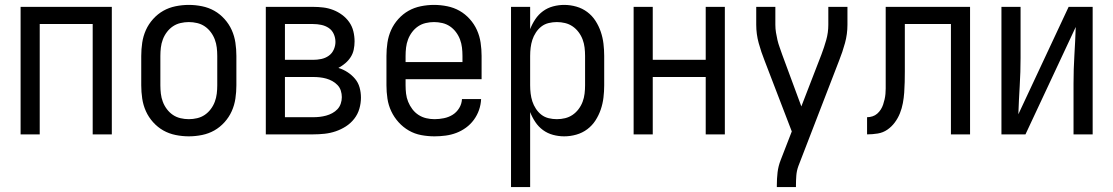

<svg xmlns="http://www.w3.org/2000/svg" viewBox="-20 -548 4540 783"><path d="M64 0V-520H436V0H358V-450H142V0Z M750 8Q723 8 696 2.5Q669 -3 646 -16Q623 -29 604.5 -49.5Q586 -70 575 -94.5Q564 -119 560 -146Q556 -173 556 -200V-320Q556 -347 560 -374Q564 -401 575 -425.5Q586 -450 604.5 -470.5Q623 -491 646 -504Q669 -517 696 -522.5Q723 -528 750 -528Q777 -528 804 -522.5Q831 -517 854 -504Q877 -491 895.5 -470.5Q914 -450 925 -425.5Q936 -401 940 -374Q944 -347 944 -320V-200Q944 -173 940 -146Q936 -119 925 -94.5Q914 -70 895.5 -49.5Q877 -29 854 -16Q831 -3 804 2.5Q777 8 750 8ZM750 -62Q767 -62 784 -66Q801 -70 815 -79.5Q829 -89 839.5 -103Q850 -117 856 -133Q862 -149 864 -166Q866 -183 866 -200V-320Q866 -337 864 -354Q862 -371 856 -387Q850 -403 839.5 -417Q829 -431 815 -440.5Q801 -450 784 -454Q767 -458 750 -458Q733 -458 716 -454Q699 -450 685 -440.5Q671 -431 660.5 -417Q650 -403 644 -387Q638 -371 636 -354Q634 -337 634 -320V-200Q634 -183 636 -166Q638 -149 644 -133Q650 -117 660.5 -103Q671 -89 685 -79.5Q699 -70 716 -66Q733 -62 750 -62Z M1064 0V-520H1257Q1278 -520 1298.5 -517.5Q1319 -515 1338.5 -507.5Q1358 -500 1375 -487.5Q1392 -475 1404 -458Q1416 -441 1421 -420.5Q1426 -400 1426 -379Q1426 -362 1422.5 -345.5Q1419 -329 1410 -315Q1401 -301 1388 -290Q1375 -279 1360 -271Q1380 -265 1397.5 -253.5Q1415 -242 1428 -226.5Q1441 -211 1446.5 -191Q1452 -171 1452 -150Q1452 -127 1445.5 -104.5Q1439 -82 1424.5 -63.5Q1410 -45 1390.5 -32.5Q1371 -20 1349 -12.5Q1327 -5 1303.5 -2.5Q1280 0 1257 0ZM1142 -304H1257Q1274 -304 1290.5 -307.5Q1307 -311 1320.5 -320.5Q1334 -330 1341 -345.5Q1348 -361 1348 -377Q1348 -394 1341 -409.5Q1334 -425 1320.5 -434Q1307 -443 1290.5 -446.5Q1274 -450 1257 -450H1142ZM1142 -70H1257Q1271 -70 1284 -71.5Q1297 -73 1310 -76.5Q1323 -80 1335 -86.5Q1347 -93 1356 -102.5Q1365 -112 1369.5 -125Q1374 -138 1374 -152Q1374 -165 1370 -178Q1366 -191 1356.5 -201Q1347 -211 1335 -217.5Q1323 -224 1310.5 -227.5Q1298 -231 1284.5 -232.5Q1271 -234 1257 -234H1142Z M1752 8Q1725 8 1698 3Q1671 -2 1647.5 -15.5Q1624 -29 1605.5 -49.5Q1587 -70 1575.5 -94.5Q1564 -119 1560 -146Q1556 -173 1556 -200V-320Q1556 -347 1560 -374Q1564 -401 1575 -425.5Q1586 -450 1604.5 -470.5Q1623 -491 1646 -504Q1669 -517 1696 -522.5Q1723 -528 1750 -528Q1777 -528 1804 -522.5Q1831 -517 1854 -504Q1877 -491 1895.5 -470.5Q1914 -450 1925 -425.5Q1936 -401 1940 -374Q1944 -347 1944 -320V-225H1634V-200Q1634 -183 1636 -166Q1638 -149 1644.5 -133Q1651 -117 1661.5 -103Q1672 -89 1686.5 -79.5Q1701 -70 1718 -66Q1735 -62 1752 -62Q1771 -62 1790.5 -66Q1810 -70 1826 -80Q1842 -90 1852.5 -107Q1863 -124 1864 -144H1942Q1941 -121 1933.5 -99.5Q1926 -78 1912.5 -59.5Q1899 -41 1880.5 -27.5Q1862 -14 1841 -6Q1820 2 1797 5Q1774 8 1752 8ZM1866 -295V-320Q1866 -337 1864 -354Q1862 -371 1856 -387Q1850 -403 1839.5 -417Q1829 -431 1815 -440.5Q1801 -450 1784 -454Q1767 -458 1750 -458Q1733 -458 1716 -454Q1699 -450 1685 -440.5Q1671 -431 1660.5 -417Q1650 -403 1644 -387Q1638 -371 1636 -354Q1634 -337 1634 -320V-295Z M2064 215V-520H2142V-429Q2150 -450 2163 -469.5Q2176 -489 2194.5 -502.5Q2213 -516 2235.5 -522Q2258 -528 2281 -528Q2306 -528 2330.5 -521Q2355 -514 2375 -499Q2395 -484 2408.5 -463Q2422 -442 2430 -418.5Q2438 -395 2441 -370Q2444 -345 2444 -320V-200Q2444 -175 2441 -150Q2438 -125 2430 -101.5Q2422 -78 2408.5 -57Q2395 -36 2375 -21Q2355 -6 2330.5 1Q2306 8 2281 8Q2258 8 2235.5 2Q2213 -4 2194.5 -17.5Q2176 -31 2163 -50.5Q2150 -70 2142 -91V215ZM2251 -62Q2268 -62 2284.5 -66Q2301 -70 2315 -79.5Q2329 -89 2339.5 -103Q2350 -117 2356 -133Q2362 -149 2364 -166Q2366 -183 2366 -200V-320Q2366 -337 2364 -354Q2362 -371 2356 -387Q2350 -403 2339.5 -417Q2329 -431 2315 -440.5Q2301 -450 2284.5 -454Q2268 -458 2251 -458Q2234 -458 2217.5 -454Q2201 -450 2188 -440Q2175 -430 2165.5 -415.5Q2156 -401 2151 -385.5Q2146 -370 2144 -353.5Q2142 -337 2142 -320V-200Q2142 -183 2144 -166.5Q2146 -150 2151 -134.5Q2156 -119 2165.5 -104.5Q2175 -90 2188 -80Q2201 -70 2217.5 -66Q2234 -62 2251 -62Z M2564 0V-520H2642V-304H2858V-520H2936V0H2858V-234H2642V0Z M3148 215V208Q3148 181 3151 155Q3154 129 3164 104L3209 -12L3098 -301Q3084 -336 3074 -372.5Q3064 -409 3064 -447V-520H3142V-447Q3142 -431 3144.5 -415.5Q3147 -400 3150.5 -385Q3154 -370 3159.5 -355Q3165 -340 3170 -325L3248 -114L3330 -326Q3341 -355 3349.5 -385Q3358 -415 3358 -447V-520H3436V-447Q3436 -409 3426 -372.5Q3416 -336 3402 -301L3236 129Q3229 148 3227.5 168Q3226 188 3226 208V215Z M3516 0V-70Q3527 -70 3538 -73.5Q3549 -77 3557.5 -84.5Q3566 -92 3572 -101.5Q3578 -111 3581.5 -121.5Q3585 -132 3587.5 -143Q3590 -154 3591 -165Q3592 -176 3592 -187Q3592 -198 3592 -209V-520H3936V0H3858V-450H3670V-256Q3670 -235 3669.5 -213.5Q3669 -192 3667.5 -170.5Q3666 -149 3662 -127.5Q3658 -106 3650 -86Q3642 -66 3629 -48.5Q3616 -31 3598.5 -19Q3581 -7 3559.5 -3.5Q3538 0 3516 0Z M4064 0V-520H4142V-312Q4142 -254 4138.5 -197Q4135 -140 4133 -82L4338 -520H4436V0H4358V-208Q4358 -266 4361.5 -323Q4365 -380 4367 -438L4162 0Z"/></svg>

Font: Iosevka Curly
Style: Regular
Weight: 400
Monospace: yes
Designer: Belleve Invis
Foundry: Belleve Invis
Version: Version 22.1.2; ttfautohint (v1.8.4)